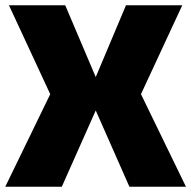

<svg xmlns="http://www.w3.org/2000/svg" viewBox="-25 -710 727 730"><path d="M467 0 339 -290 210 0H-5L166 -352L9 -690H223L339 -417L454 -690H668L511 -352L682 0Z"/></svg>

Font: Exo 2.0 Black
Style: Regular
Weight: 900
Designer: Natanael Gama
Version: Version 1.001;PS 001.001;hotconv 1.0.70;makeotf.lib2.5.58329